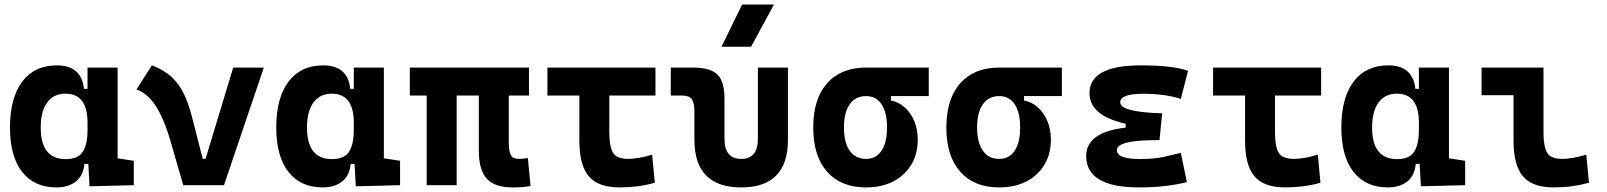

<svg xmlns="http://www.w3.org/2000/svg" viewBox="-20 -815 7071 845"><path d="M228.5 9.8Q131.3 9.8 77.6 -58.3Q23.9 -126.5 23.9 -253.9Q23.9 -384.3 77.9 -455.8Q131.8 -527.3 230.5 -527.3Q338.9 -527.3 349.6 -423.8H365.2V-517.6H497.6V-118.2L568.8 -107.4V0L374 4.9L368.7 -93.8H351.6Q346.7 -42 313.7 -16.1Q280.8 9.8 228.5 9.8ZM365.2 -242.7V-274.9Q365.2 -402.8 268.1 -402.8Q216.3 -402.8 187.7 -364Q159.2 -325.2 159.2 -253.9Q159.2 -114.7 269 -114.7Q322.8 -114.7 344 -146.7Q365.2 -178.7 365.2 -242.7Z M786.6 0 731.4 -190.4Q701.2 -295.4 664.1 -350.6Q627 -405.8 580.6 -421.4L648.4 -527.3Q690.9 -511.7 723.9 -486.1Q756.8 -460.4 782 -415.8Q807.1 -371.1 825.7 -297.9L872.1 -116.2H884.8L1006.3 -517.6H1141.1L965.8 0Z M1400.4 9.8Q1303.2 9.8 1249.5 -58.3Q1195.8 -126.5 1195.8 -253.9Q1195.8 -384.3 1249.8 -455.8Q1303.7 -527.3 1402.3 -527.3Q1510.7 -527.3 1521.5 -423.8H1537.1V-517.6H1669.4V-118.2L1740.7 -107.4V0L1545.9 4.9L1540.5 -93.8H1523.4Q1518.6 -42 1485.6 -16.1Q1452.6 9.8 1400.4 9.8ZM1537.1 -242.7V-274.9Q1537.1 -402.8 1439.9 -402.8Q1388.2 -402.8 1359.6 -364Q1331.1 -325.2 1331.1 -253.9Q1331.1 -114.7 1440.9 -114.7Q1494.6 -114.7 1515.9 -146.7Q1537.1 -178.7 1537.1 -242.7Z M2235.4 9.8Q2157.2 9.8 2122.3 -28.6Q2087.4 -66.9 2087.4 -151.4V-394.5H1989.7V0H1857.9V-394.5H1783.7V-517.6H2308.1V-394.5H2219.2V-189Q2219.2 -150.4 2227.8 -133.1Q2236.3 -115.7 2264.6 -115.7Q2272.9 -115.7 2282 -116.7Q2291 -117.7 2303.2 -119.6L2314.9 3.9Q2294.4 7.3 2277.8 8.5Q2261.2 9.8 2235.4 9.8Z M2707 9.8Q2612.8 9.8 2571.3 -39.1Q2529.8 -87.9 2529.8 -195.3V-394.5H2389.2V-517.6H2864.7V-394.5H2661.6V-232.9Q2661.6 -171.4 2677.2 -143.6Q2692.9 -115.7 2746.1 -115.7Q2766.1 -115.7 2793.2 -120.4Q2820.3 -125 2850.1 -134.3L2861.8 -10.7Q2824.2 0 2785.4 4.9Q2746.6 9.8 2707 9.8Z M3242.2 9.8Q3036.1 9.8 3036.1 -200.2V-326.2Q3036.1 -363.8 3023.9 -379.2Q3011.7 -394.5 2981.4 -394.5H2932.1V-517.6H3029.8Q3106.4 -517.6 3137.5 -487.1Q3168.5 -456.5 3168.5 -380.9V-204.1Q3168.5 -115.7 3242.2 -115.7Q3315.4 -115.7 3315.4 -204.1V-517.6H3447.8V-200.2Q3447.8 9.8 3242.2 9.8ZM3155.3 -609.4 3246.1 -794.9H3386.2L3285.6 -609.4Z M3791.5 9.8Q3681.2 9.8 3620.1 -59.1Q3559.1 -127.9 3559.1 -253.9Q3559.1 -379.4 3620.1 -448.5Q3681.2 -517.6 3791.5 -517.6H4067.4V-392.1H3900.9V-372.6Q3934.6 -366.7 3961.4 -342.8Q3988.3 -318.8 4003.7 -282Q4019 -245.1 4019 -201.2Q4019 -137.7 3990.7 -90.3Q3962.4 -43 3911.4 -16.6Q3860.4 9.8 3791.5 9.8ZM3791.5 -115.7Q3835.4 -115.7 3859.6 -151.6Q3883.8 -187.5 3883.8 -253.9Q3883.8 -320.3 3859.6 -356.2Q3835.4 -392.1 3791.5 -392.1Q3745.1 -392.1 3719.7 -356.2Q3694.3 -320.3 3694.3 -253.9Q3694.3 -187.5 3719.7 -151.6Q3745.1 -115.7 3791.5 -115.7Z M4377.4 9.8Q4267.1 9.8 4206.1 -59.1Q4145 -127.9 4145 -253.9Q4145 -379.4 4206.1 -448.5Q4267.1 -517.6 4377.4 -517.6H4653.3V-392.1H4486.8V-372.6Q4520.5 -366.7 4547.4 -342.8Q4574.2 -318.8 4589.6 -282Q4605 -245.1 4605 -201.2Q4605 -137.7 4576.7 -90.3Q4548.3 -43 4497.3 -16.6Q4446.3 9.8 4377.4 9.8ZM4377.4 -115.7Q4421.4 -115.7 4445.6 -151.6Q4469.7 -187.5 4469.7 -253.9Q4469.7 -320.3 4445.6 -356.2Q4421.4 -392.1 4377.4 -392.1Q4331.1 -392.1 4305.7 -356.2Q4280.3 -320.3 4280.3 -253.9Q4280.3 -187.5 4305.7 -151.6Q4331.1 -115.7 4377.4 -115.7Z M4993.2 9.8Q4760.3 9.8 4760.3 -128.4Q4760.3 -233.4 4934.1 -253.4V-270.5Q4774.9 -305.7 4774.9 -405.3Q4774.9 -527.3 5001 -527.3Q5145.5 -527.3 5208.5 -502.9L5176.8 -379.9Q5106 -402.3 5011.7 -402.3Q4910.2 -402.3 4910.2 -364.7Q4910.2 -321.3 5094.7 -316.4L5083 -198.2H5067.4Q4895.5 -198.2 4895.5 -153.8Q4895.5 -115.2 4997.1 -115.2Q5060.5 -115.2 5102.3 -124.5Q5144 -133.8 5176.8 -142.1L5203.6 -13.7Q5163.1 -2.9 5110.1 3.4Q5057.1 9.8 4993.2 9.8Z M5636.7 9.8Q5542.5 9.8 5501 -39.1Q5459.5 -87.9 5459.5 -195.3V-394.5H5318.8V-517.6H5794.4V-394.5H5591.3V-232.9Q5591.3 -171.4 5606.9 -143.6Q5622.6 -115.7 5675.8 -115.7Q5695.8 -115.7 5722.9 -120.4Q5750 -125 5779.8 -134.3L5791.5 -10.7Q5753.9 0 5715.1 4.9Q5676.3 9.8 5636.7 9.8Z M6087.9 9.8Q5990.7 9.8 5937 -58.3Q5883.3 -126.5 5883.3 -253.9Q5883.3 -384.3 5937.3 -455.8Q5991.2 -527.3 6089.8 -527.3Q6198.2 -527.3 6209 -423.8H6224.6V-517.6H6356.9V-118.2L6428.2 -107.4V0L6233.4 4.9L6228 -93.8H6210.9Q6206.1 -42 6173.1 -16.1Q6140.1 9.8 6087.9 9.8ZM6224.6 -242.7V-274.9Q6224.6 -402.8 6127.4 -402.8Q6075.7 -402.8 6047.1 -364Q6018.6 -325.2 6018.6 -253.9Q6018.6 -114.7 6128.4 -114.7Q6182.1 -114.7 6203.4 -146.7Q6224.6 -178.7 6224.6 -242.7Z M6818.4 9.8Q6724.1 9.8 6682.6 -39.1Q6641.1 -87.9 6641.1 -195.3V-396H6500.5V-517.6H6772.9V-232.9Q6772.9 -171.4 6788.6 -143.6Q6804.2 -115.7 6857.4 -115.7Q6898.4 -115.7 6961.4 -134.3L6973.1 -10.7Q6933.1 0 6896.7 4.9Q6860.4 9.8 6818.4 9.8Z"/></svg>

Font: Cascadia Mono PL
Style: Bold
Weight: 700
Monospace: yes
Designer: Aaron Bell
Foundry: Saja Typeworks
Version: Version 2404.023; ttfautohint (v1.8.4)